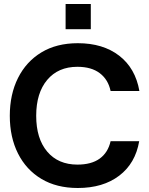

<svg xmlns="http://www.w3.org/2000/svg" viewBox="-20 -928 745 960"><path d="M369 12Q263 12 187 -33.5Q111 -79 70 -160.5Q29 -242 29 -349Q29 -456 70 -538Q111 -620 187 -666Q263 -712 369 -712Q495 -712 576 -649.5Q657 -587 677 -473H533Q521 -530 479 -562Q437 -594 367 -594Q271 -594 216 -528.5Q161 -463 161 -349Q161 -235 216 -170Q271 -105 367 -105Q437 -105 478.5 -135Q520 -165 533 -222H676Q657 -111 576 -49.5Q495 12 369 12ZM308 -782V-908H434V-782Z"/></svg>

Font: HostGroteskBold
Style: Bold
Weight: 700
Designer: Doukan Karapınar based on Poppins by Indian Type Foundry, Jonny Pinhorn
Foundry: Element Type
Version: Version 1.001; ttfautohint (v1.8.4.7-5d5b)